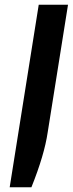

<svg xmlns="http://www.w3.org/2000/svg" viewBox="-20 -556 308 813"><path d="M144 -536H268L182 4Q168 100 113 237H21Z"/></svg>

Font: Exo SemiBold
Style: Italic
Weight: 600
Italic angle: -9°
Designer: Natanael Gama
Foundry: Natanael Gama
Version: Version 1.500; ttfautohint (v1.6)